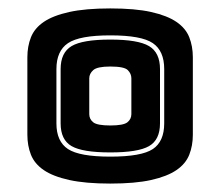

<svg xmlns="http://www.w3.org/2000/svg" viewBox="-20 -745 523 456"><path d="M438 -425Q438 -399 429.5 -377.5Q421 -356 399 -341Q377 -326 339 -317.5Q301 -309 242 -309Q183 -309 144.5 -317.5Q106 -326 84 -341Q62 -356 53.5 -377.5Q45 -399 45 -425V-609Q45 -635 53.5 -656.5Q62 -678 84 -693Q106 -708 144.5 -716.5Q183 -725 242 -725Q301 -725 339 -716.5Q377 -708 399 -693Q421 -678 429.5 -656.5Q438 -635 438 -609ZM370 -581Q370 -624 343 -642.5Q316 -661 242 -661Q169 -661 141.5 -642.5Q114 -624 114 -581V-452Q114 -409 141.5 -391Q169 -373 242 -373Q316 -373 343 -391Q370 -409 370 -452ZM242 -383Q176 -383 150 -398Q124 -413 124 -452V-581Q124 -620 150 -635.5Q176 -651 242 -651Q308 -651 334 -635.5Q360 -620 360 -581V-452Q360 -413 334 -398Q308 -383 242 -383ZM192 -474Q192 -462 201.5 -454.5Q211 -447 242 -447Q273 -447 282.5 -454.5Q292 -462 292 -474V-559Q292 -570 283.5 -578.5Q275 -587 242 -587Q211 -587 201.5 -578.5Q192 -570 192 -559Z"/></svg>

Font: Bungee Inline
Style: Regular
Weight: 400
Designer: David Jonathan Ross
Foundry: David Jonathan Ross
Version: Version 1.001;PS 1.0;hotconv 1.0.72;makeotf.lib2.5.5900